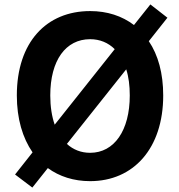

<svg xmlns="http://www.w3.org/2000/svg" viewBox="-20 -804 810 867"><path d="M550 -491C561 -457 566 -417 566 -373C566 -215 496 -114 387 -114C346 -114 311 -128 282 -154ZM227 -241C214 -278 207 -323 207 -373C207 -532 277 -627 387 -627C431 -627 469 -611 498 -582ZM736 -724 659 -784 585 -691C531 -732 464 -754 387 -754C190 -754 56 -614 56 -373C56 -268 82 -181 127 -116L48 -16L126 43L196 -45C248 -7 313 14 387 14C582 14 717 -133 717 -373C717 -473 694 -556 652 -618Z"/></svg>

Font: Noto Sans Japanese Bold
Style: Bold
Weight: 700
Designer: Ryoko NISHIZUKA (kana & ideographs); Paul D. Hunt (Latin, Greek & Cyrillic); Wenlong ZHANG (bopomofo); Sandoll Communica
Foundry: Adobe Systems Incorporated
Version: Version 1.000;PS 1;hotconv 1.0.78;makeotf.lib2.5.61930